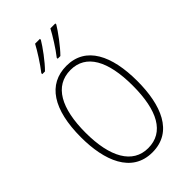

<svg xmlns="http://www.w3.org/2000/svg" viewBox="-281 -1047 1154 1154"><g transform="rotate(-45 295.5 -470.5)"><path d="M431 -943V-951H389C370 -914 324 -840 291 -799V-791H314C353 -830 410 -907 431 -943ZM300 -943V-951H259C239 -913 195 -843 160 -799V-791H183C224 -831 279 -907 300 -943ZM535 -358C535 -574 463 -724 298 -724C141 -724 56 -594 56 -358C56 -161 120 10 296 10C472 10 535 -156 535 -358ZM95 -358C95 -564 161 -689 298 -689C429 -689 496 -570 496 -358C496 -147 431 -26 296 -26C164 -26 95 -151 95 -358Z"/></g></svg>

Font: Noto Sans Thai Looped Condensed ExtraLight
Style: Regular
Weight: 200
Width: 3
Designer: Sasikarn Vongin, Ben Mitchell
Foundry: The Fontpad Ltd
Version: Version 1.001